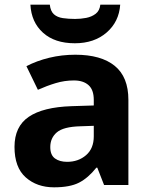

<svg xmlns="http://www.w3.org/2000/svg" viewBox="-20 -791 644 821"><path d="M302 -557Q412 -557 470.5 -509.5Q529 -462 529 -364V0H425L396 -74H392Q357 -30 318 -10Q279 10 211 10Q138 10 90 -32.5Q42 -75 42 -163Q42 -250 103 -291.5Q164 -333 286 -337L381 -340V-364Q381 -407 358.5 -427Q336 -447 296 -447Q256 -447 218 -435.5Q180 -424 142 -407L93 -508Q137 -531 190.5 -544Q244 -557 302 -557ZM323 -251Q251 -249 223 -225Q195 -201 195 -162Q195 -128 215 -113.5Q235 -99 267 -99Q315 -99 348 -127.5Q381 -156 381 -208V-253ZM494 -771Q489 -698 436 -652Q383 -606 300 -606Q214 -606 164 -651Q114 -696 110 -771H193Q196 -743 210.5 -730Q225 -717 249 -713.5Q273 -710 301 -710Q325 -710 348.5 -714.5Q372 -719 389 -732Q406 -745 409 -771Z"/></svg>

Font: Noto Sans Javanese
Style: Regular
Weight: 400
Designer: Monotype Design Team
Foundry: Monotype Imaging Inc.
Version: Version 2.004